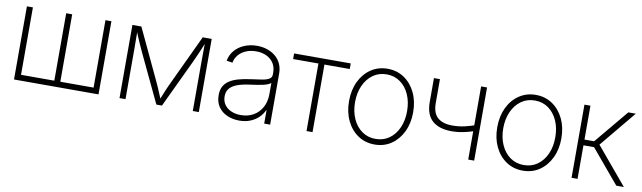

<svg xmlns="http://www.w3.org/2000/svg" viewBox="-37 -948 4574 1368"><g transform="rotate(10 2250.5 -264.0)"><path d="M75.7 -529.3H119.1V-41.5H359.9V-529.3H403.3V-41.5H644V-529.3H687V0H75.7Z M838.9 0V-529.3H903.8L1080.6 -153.3Q1087.9 -137.7 1094.5 -122.3Q1101.1 -106.9 1107.2 -92.3Q1113.3 -77.6 1119.4 -63.2Q1125.5 -48.8 1131.3 -34.2H1120.6Q1126.5 -48.8 1132.6 -63.2Q1138.7 -77.6 1144.5 -92.3Q1150.4 -106.9 1157 -122.3Q1163.6 -137.7 1170.9 -153.3L1347.7 -529.3H1412.6V0H1369.1V-349.6Q1369.1 -370.1 1369.4 -389.4Q1369.6 -408.7 1369.6 -427Q1369.6 -445.3 1369.9 -464.1Q1370.1 -482.9 1370.1 -502H1377Q1366.7 -476.1 1356.2 -451.7Q1345.7 -427.2 1335 -402.3Q1324.2 -377.4 1311.5 -350.1L1146 0H1105.5L939.5 -350.1Q927.2 -377.4 916 -402.1Q904.8 -426.8 894.5 -451.4Q884.3 -476.1 873.5 -502H880.9Q881.3 -483.4 881.6 -464.8Q881.8 -446.3 881.8 -427.7Q881.8 -409.2 882.1 -389.6Q882.3 -370.1 882.3 -349.6V0Z M1705.6 9.8Q1658.7 9.8 1618.7 -7.6Q1578.6 -24.9 1554.7 -59.3Q1530.8 -93.8 1530.8 -144.5Q1530.8 -179.7 1543.7 -205.1Q1556.6 -230.5 1582.5 -248.3Q1608.4 -266.1 1647.7 -277.3Q1687 -288.6 1740.2 -295.4Q1785.2 -301.3 1817.6 -306.6Q1850.1 -312 1867.9 -322.8Q1885.7 -333.5 1885.7 -354.5V-370.1Q1885.7 -408.2 1867.7 -436.5Q1849.6 -464.8 1816.9 -481Q1784.2 -497.1 1740.7 -497.1Q1699.7 -497.1 1666.7 -482.9Q1633.8 -468.8 1613.3 -444.1Q1592.8 -419.4 1587.4 -388.2L1544.4 -395Q1552.2 -438 1579.6 -470Q1606.9 -502 1648.9 -519.5Q1690.9 -537.1 1740.2 -537.1Q1779.8 -537.1 1814 -525.6Q1848.1 -514.2 1874 -492.7Q1899.9 -471.2 1914.3 -439.9Q1928.7 -408.7 1928.7 -369.1V0H1885.7V-96.7H1883.3Q1870.1 -66.9 1845.2 -42.7Q1820.3 -18.6 1785.2 -4.4Q1750 9.8 1705.6 9.8ZM1710 -30.8Q1761.7 -30.8 1801.3 -53.5Q1840.8 -76.2 1863.3 -117.4Q1885.7 -158.7 1885.7 -213.9V-293.9Q1877 -286.6 1862.8 -280.8Q1848.6 -274.9 1829.8 -270.8Q1811 -266.6 1788.6 -263.2Q1766.1 -259.8 1741.7 -256.3Q1683.6 -249 1646.7 -235.1Q1609.9 -221.2 1592 -198.7Q1574.2 -176.3 1574.2 -143.1Q1574.2 -107.4 1592.3 -82.3Q1610.4 -57.1 1641.1 -43.9Q1671.9 -30.8 1710 -30.8Z M2191.9 0V-488.8H2008.8V-529.3H2418.5V-488.8H2235.4V0Z M2685.1 10.3Q2617.2 10.3 2564.7 -25.1Q2512.2 -60.5 2482.7 -122.3Q2453.1 -184.1 2453.1 -263.2Q2453.1 -343.3 2482.7 -405Q2512.2 -466.8 2564.7 -502.2Q2617.2 -537.6 2685.1 -537.6Q2752.9 -537.6 2805.2 -502.2Q2857.4 -466.8 2887.2 -405Q2917 -343.3 2917 -263.2Q2917 -184.1 2887.2 -122.3Q2857.4 -60.5 2805.4 -25.1Q2753.4 10.3 2685.1 10.3ZM2685.1 -30.3Q2741.7 -30.3 2783.9 -60.5Q2826.2 -90.8 2849.6 -143.6Q2873 -196.3 2873 -263.2Q2873 -330.6 2849.6 -383.3Q2826.2 -436 2783.9 -466.6Q2741.7 -497.1 2685.1 -497.1Q2628.9 -497.1 2586.4 -466.6Q2543.9 -436 2520.3 -383.3Q2496.6 -330.6 2496.6 -263.2Q2496.6 -196.3 2520.3 -143.6Q2543.9 -90.8 2586.4 -60.5Q2628.9 -30.3 2685.1 -30.3Z M3209.5 -178.2Q3118.2 -178.2 3069.3 -221.9Q3020.5 -265.6 3020.5 -357.4V-529.3H3064V-357.4Q3064 -284.2 3101.1 -251.7Q3138.2 -219.2 3208 -219.2Q3254.9 -219.2 3299.6 -229.7Q3344.2 -240.2 3390.6 -257.8V-214.4Q3354.5 -201.7 3324.2 -193.8Q3293.9 -186 3266.4 -182.1Q3238.8 -178.2 3209.5 -178.2ZM3361.8 0V-529.3H3404.8V0Z M3757.3 10.3Q3689.5 10.3 3637 -25.1Q3584.5 -60.5 3554.9 -122.3Q3525.4 -184.1 3525.4 -263.2Q3525.4 -343.3 3554.9 -405Q3584.5 -466.8 3637 -502.2Q3689.5 -537.6 3757.3 -537.6Q3825.2 -537.6 3877.4 -502.2Q3929.7 -466.8 3959.5 -405Q3989.3 -343.3 3989.3 -263.2Q3989.3 -184.1 3959.5 -122.3Q3929.7 -60.5 3877.7 -25.1Q3825.7 10.3 3757.3 10.3ZM3757.3 -30.3Q3814 -30.3 3856.2 -60.5Q3898.4 -90.8 3921.9 -143.6Q3945.3 -196.3 3945.3 -263.2Q3945.3 -330.6 3921.9 -383.3Q3898.4 -436 3856.2 -466.6Q3814 -497.1 3757.3 -497.1Q3701.2 -497.1 3658.7 -466.6Q3616.2 -436 3592.5 -383.3Q3568.8 -330.6 3568.8 -263.2Q3568.8 -196.3 3592.5 -143.6Q3616.2 -90.8 3658.7 -60.5Q3701.2 -30.3 3757.3 -30.3Z M4109.4 0V-529.3H4152.8V-284.2H4222.7L4426.8 -529.3H4481L4264.2 -267.1L4487.8 0H4433.1L4229.5 -242.7H4152.8V0Z"/></g></svg>

Font: Inter 24pt ExtraLight
Style: Regular
Weight: 250
Designer: Rasmus Andersson
Foundry: rsms
Version: Version 4.001;git-66647c0bb